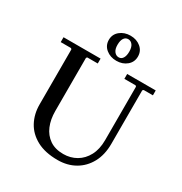

<svg xmlns="http://www.w3.org/2000/svg" viewBox="-203 -1036 1132 1194"><g transform="rotate(30 363.0 -438.5)"><path d="M489 -635V-670H694V-635H628L621 -629V-245Q621 -166 590 -109Q559 -52 505 -21Q451 10 381 10Q291 10 231 -22.5Q171 -55 141.5 -110Q112 -165 112 -233V-629L106 -635H32V-670H298V-635H223L217 -629V-247Q217 -187 236.5 -140.5Q256 -94 295 -67Q334 -40 393 -40Q444 -40 485.5 -64Q527 -88 551.5 -134Q576 -180 576 -245V-629L570 -635ZM389 -887Q433 -887 463 -862Q493 -837 493 -797Q493 -757 463 -732Q433 -707 389 -707Q345 -707 314.5 -732Q284 -757 284 -797Q284 -837 314.5 -862Q345 -887 389 -887ZM391 -733Q410 -733 420.5 -750Q431 -767 431 -796Q431 -828 418.5 -844.5Q406 -861 387 -861Q368 -861 357 -844.5Q346 -828 346 -797Q346 -766 359 -749.5Q372 -733 391 -733Z"/></g></svg>

Font: Brygada 1918 Medium
Style: Regular
Weight: 500
Designer: Mateusz Machalski | Borys Kosmynka | Przemek Hoffer
Foundry: NIEPODLEGLA 2018
Version: Version 3.006